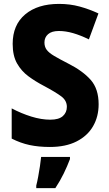

<svg xmlns="http://www.w3.org/2000/svg" viewBox="-20 -744 560 985"><path d="M486 -209Q486 -146 457.5 -96.5Q429 -47 373 -18.5Q317 10 236 10Q178 10 131.5 0Q85 -10 40 -33V-188Q89 -162 140.5 -146Q192 -130 238 -130Q282 -130 302.5 -148.5Q323 -167 323 -196Q323 -228 294.5 -249.5Q266 -271 204 -304Q162 -326 126 -352.5Q90 -379 67.5 -418.5Q45 -458 45 -519Q45 -616 109 -670Q173 -724 283 -724Q339 -724 388.5 -710.5Q438 -697 485 -675L436 -542Q393 -563 355 -574Q317 -585 282 -585Q245 -585 226.5 -568.5Q208 -552 208 -526Q208 -504 219.5 -488.5Q231 -473 258 -457Q285 -441 330 -418Q405 -380 445.5 -334Q486 -288 486 -209ZM339 72Q325 109 307 146Q289 183 264 221H166V208Q171 189 176 162Q181 135 185 108Q189 81 191 61H339Z"/></svg>

Font: Noto Sans Armenian SemiCondensed ExtraBold
Style: Regular
Weight: 800
Width: 4
Designer: Monotype Design Team
Foundry: Monotype Imaging Inc.
Version: Version 2.008; ttfautohint (v1.8.4.7-5d5b)